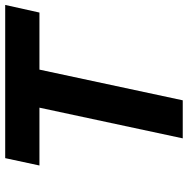

<svg xmlns="http://www.w3.org/2000/svg" viewBox="-12 -728 740 757"><g transform="rotate(-90 358.5 -350.0)"><path d="M84 -565 113 -700H717L687 -565H462L341 0H191L312 -565Z"/></g></svg>

Font: Rosa Sans
Style: Bold Italic
Weight: 700
Italic angle: -12°
Designer: Pentagram / MCKL
Foundry: Pentagram / MCKL
Version: Version 1.005;September 16, 2019;FontCreator 11.5.0.2425 64-